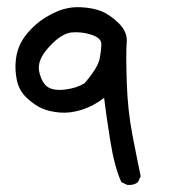

<svg xmlns="http://www.w3.org/2000/svg" viewBox="-20 -350 540 543"><path d="M339.8 172.9 323.2 165Q303.7 122.1 292 48.8Q280.3 -24.4 274.4 -73.2Q244.1 -49.8 211.4 -39.6Q178.7 -29.3 149.4 -31.7Q120.1 -34.2 99.6 -43Q79.1 -51.8 56.6 -72.3Q34.2 -92.8 27.8 -122.6Q21.5 -152.3 24.9 -181.6Q28.3 -210.9 42 -234.4Q55.7 -257.8 80.6 -279.8Q105.5 -301.8 138.7 -316.4Q171.9 -331.1 207 -329.6Q242.2 -328.1 266.6 -318.4Q291 -308.6 315.9 -284.2Q340.8 -259.8 338.4 -230.5Q335.9 -201.2 338.4 -120.1Q340.8 -39.1 354.5 31.7Q368.2 102.5 377.9 148.4L370.1 165Q358.4 174.8 339.8 172.9ZM218.8 -114.3Q256.8 -158.2 261.7 -183.6Q266.6 -209 266.6 -225.6Q266.6 -242.2 239.3 -251.5Q211.9 -260.7 183.1 -258.3Q154.3 -255.9 119.1 -217.8Q84 -179.7 90.8 -147.9Q97.7 -116.2 114.3 -104.5Q130.9 -92.8 163.6 -96.7Q196.3 -100.6 218.8 -114.3Z"/></svg>

Font: JasonHandwriting2
Style: Regular
Weight: 400
Version: Version 1.05.10